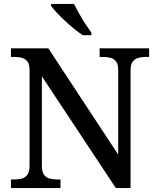

<svg xmlns="http://www.w3.org/2000/svg" viewBox="-20 -961 808 981"><path d="M36 0V-44H55Q76 -44 93 -49Q110 -54 120.5 -69Q131 -84 131 -115V-603Q131 -633 120 -647Q109 -661 92 -665.5Q75 -670 55 -670H36V-714H227L584 -171V-603Q584 -633 573 -647Q562 -661 545 -665.5Q528 -670 508 -670H489V-714H742V-670H723Q703 -670 685.5 -665Q668 -660 657.5 -645.5Q647 -631 647 -599V0H572L194 -571V-115Q194 -84 204.5 -69Q215 -54 232.5 -49Q250 -44 270 -44H289V0ZM403 -781Q382 -795 358 -814.5Q334 -834 310.5 -856Q287 -878 268.5 -898Q250 -918 241 -931V-941H358Q369 -919 384 -892Q399 -865 416 -839Q433 -813 447 -794V-781Z"/></svg>

Font: ET Text
Style: Regular
Weight: 470
Designer: Monotype Design Team
Foundry: Monotype Imaging Inc.
Version: Version 2.009